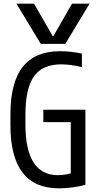

<svg xmlns="http://www.w3.org/2000/svg" viewBox="-20 -1020 540 1050"><path d="M70 -1000H166L268 -823H272L374 -1000H470L337 -780H203ZM302 10Q37 10 37 -335V-395Q37 -569 104.5 -654.5Q172 -740 309 -740Q338 -740 369 -736.5Q400 -733 428 -727V-653Q400 -660 370.5 -664Q341 -668 314 -668Q212 -668 165.5 -602Q119 -536 119 -390V-340Q119 -201 163.5 -131.5Q208 -62 297 -62Q320 -62 346.5 -67Q373 -72 398 -82L367 -44V-352H217V-420H447V-10Q415 0 375 5Q335 10 302 10Z"/></svg>

Font: M PLUS Code Latin
Style: Regular
Weight: 400
Designer: Coji Morishita
Foundry: UNDERFOREST DESIGN
Version: Version 1.002; ttfautohint (v1.8.3)